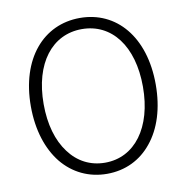

<svg xmlns="http://www.w3.org/2000/svg" viewBox="-83 -822 892 916"><g transform="rotate(-10 363.0 -364.5)"><path d="M580 -90C634 -156 665 -251 665 -367C665 -598 540 -742 363 -742C186 -742 60 -598 60 -367C60 -251 92 -156 145 -90C199 -24 275 13 363 13C452 13 527 -24 580 -90ZM537 -130C495 -73 435 -41 363 -41C291 -41 231 -73 189 -130C146 -187 122 -268 122 -367C122 -565 219 -688 363 -688C507 -688 603 -565 603 -367C603 -268 579 -187 537 -130Z"/></g></svg>

Font: GenSenRounded2 TW L
Style: Regular
Weight: 300
Version: Version 2.100;PS 2.1;hotconv 16.6.51;makeotf.lib2.5.65220 DE